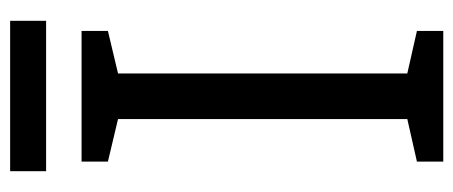

<svg xmlns="http://www.w3.org/2000/svg" viewBox="-278 -617 895 379"><g transform="rotate(-90 169.5 -427.5)"><path d="M298 0H40V-52L124 -71V-642L40 -662V-714H298V-662L214 -642V-71L298 -52ZM318 -855V-784H21V-855Z"/></g></svg>

Font: Noto Sans Pahawh Hmong
Style: Regular
Weight: 400
Designer: Monotype Design Team
Foundry: Monotype Imaging Inc.
Version: Version 2.001; ttfautohint (v1.8.4.7-5d5b)